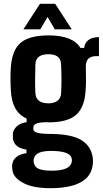

<svg xmlns="http://www.w3.org/2000/svg" viewBox="-20 -795 542 1009"><path d="M247 194Q156 194 105 168Q54 142 46 104Q45 98 44 88Q43 78 44 70Q51 20 119 10V-9Q55 -18 48 -66Q47 -76 47.5 -82Q48 -88 48 -95Q51 -116 70 -132.5Q89 -149 120 -153V-172Q80 -190 60 -226.5Q40 -263 37 -321Q35 -357 35 -384.5Q35 -412 37 -441Q43 -532 89 -570.5Q135 -609 235 -609Q363 -609 403 -543H422Q430 -599 500 -600V-500H485Q460 -500 445.5 -487.5Q431 -475 431 -444Q432 -399 432 -372.5Q432 -346 430 -321Q425 -231 380 -191.5Q335 -152 235 -152Q233 -152 231.5 -152.5Q230 -153 229 -153Q184 -152 169.5 -145Q155 -138 155 -123V-118Q155 -102 178.5 -96.5Q202 -91 257 -91Q357 -89 407 -59Q457 -29 467 30Q468 37 468.5 49Q469 61 467 73Q460 119 430 145Q400 171 352.5 182.5Q305 194 247 194ZM235 -252Q264 -252 281.5 -265Q299 -278 301 -303Q305 -371 301 -459Q298 -510 235 -510Q168 -510 166 -457Q165 -413 164.5 -378Q164 -343 166 -306Q169 -252 235 -252ZM252 102Q341 102 355 63Q361 48 355 32Q343 -1 251 -2Q207 -2 185 8Q163 18 159 36Q156 43 156.5 51Q157 59 159 65Q164 85 186.5 93.5Q209 102 252 102ZM103 -641 190 -775H270L357 -641H268L230 -706L192 -641Z"/></svg>

Font: Big Shoulders Text ExtraBold
Style: Regular
Weight: 800
Designer: Patric King
Foundry: XO Type Co
Version: Version 1.000; ttfautohint (v1.8.2)